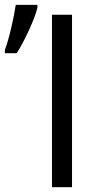

<svg xmlns="http://www.w3.org/2000/svg" viewBox="-34 -775 415 795"><path d="M181.2 0V-713.9H264.2V0ZM-13.7 -568.8Q-0.5 -604 12.5 -659.4Q25.4 -714.8 31.2 -754.9H121.1V-743.7Q112.3 -707.5 85.7 -649.7Q59.1 -591.8 35.2 -554.7H-13.7Z"/></svg>

Font: HunimalSansv1.5
Style: Regular
Weight: 400
Foundry: Ascender Corporation
Version: Version 1.10